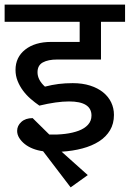

<svg xmlns="http://www.w3.org/2000/svg" viewBox="-30 -653 560 829"><path d="M156 0Q133 -3 112.5 -11Q92 -19 77 -31Q62 -43 53 -57.5Q44 -72 44 -88Q44 -110 62 -126.5Q80 -143 111 -143L183 -72Q219 -71 251.5 -75Q284 -79 309.5 -88.5Q335 -98 350 -114.5Q365 -131 365 -154Q365 -215 268 -215Q215 -215 140 -197Q121 -210 102.5 -226Q84 -242 69.5 -261.5Q55 -281 46 -303.5Q37 -326 37 -351Q37 -406 79 -439Q121 -472 191 -472H314V-559H-10V-633H510V-559H406V-396H217Q178 -396 155 -383.5Q132 -371 132 -341Q132 -308 164 -279Q195 -287 223.5 -290.5Q252 -294 284 -294Q326 -294 359 -283.5Q392 -273 415 -254.5Q438 -236 450 -211Q462 -186 462 -157Q462 -119 445 -90.5Q428 -62 397.5 -42.5Q367 -23 325.5 -12Q284 -1 236 2L349 103L275 156Z"/></svg>

Font: Mukta Medium
Style: Regular
Weight: 500
Designer: Girish Dalvi and Yashodeep Gholap
Foundry: Ek Type
Version: Version 2.538;PS 1.002;hotconv 16.6.51;makeotf.lib2.5.65220;